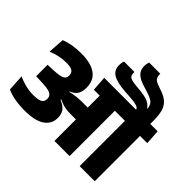

<svg xmlns="http://www.w3.org/2000/svg" viewBox="-213 -1267 1548 1548"><g transform="rotate(45 561.0 -493.5)"><path d="M516.5 -801.5Q516.5 -745 560.5 -718.2Q604.5 -691.5 701.5 -684.5L769 -680Q814.5 -676.5 835.5 -670.2Q856.5 -664 862.8 -655Q869 -646 869 -634V-625.5H1030V-677.5Q1030 -734.5 1020.5 -775.5Q1011 -816.5 984.8 -844.8Q958.5 -873 909 -891L865 -906.5Q823.5 -921 812.2 -936.8Q801 -952.5 801 -977.5V-986.5L674 -987Q670 -977 667.5 -964.8Q665 -952.5 665 -937.5Q665 -895 691.8 -868Q718.5 -841 777 -823L832 -806Q868.5 -794.5 888.2 -782.5Q908 -770.5 916.2 -754.5Q924.5 -738.5 927.5 -715.5L923.5 -714Q910.5 -731.5 894.8 -743.5Q879 -755.5 853.8 -763Q828.5 -770.5 788 -775L726.5 -781Q680.5 -785.5 662 -796.5Q643.5 -807.5 643.5 -838V-849.5H525.5Q521 -839.5 518.8 -826.5Q516.5 -813.5 516.5 -801.5ZM1040 0V-559.5H868V0ZM1122.5 -516.5 1114 -643.5H785.5L794.5 -516.5ZM835.5 -516.5 826.5 -643.5H504.5L513.5 -516.5ZM580.5 0H753V-562H580.5ZM25 -181.5 33.5 -39.5Q75 -20.5 126.5 -11.5Q178 -2.5 234 -2.5Q355.5 -2.5 412.2 -42.2Q469 -82 469 -149V-153Q469 -185 456.2 -210Q443.5 -235 409.8 -255Q376 -275 313 -292.5L310.5 -356Q366 -358.5 399 -374.8Q432 -391 446.2 -418Q460.5 -445 460.5 -481.5V-489Q460.5 -539.5 437 -576Q413.5 -612.5 363.5 -632.5Q313.5 -652.5 234 -652.5Q179.5 -652.5 134.2 -644.5Q89 -636.5 53 -621.5L43.5 -481Q79.5 -496.5 119.5 -505.5Q159.5 -514.5 203 -514.5Q252.5 -514.5 272.2 -500.8Q292 -487 292 -459V-456Q292 -437.5 282.8 -425.5Q273.5 -413.5 249.5 -407Q225.5 -400.5 181 -398L107.5 -395V-264.5L189 -261.5Q230 -259.5 254.2 -252.8Q278.5 -246 289.2 -233.2Q300 -220.5 300 -202V-198.5Q300 -178.5 290.5 -165.8Q281 -153 258.8 -146.8Q236.5 -140.5 198 -140.5Q151.5 -140.5 106.8 -151.8Q62 -163 25 -181.5ZM304 -367.5V-280L378 -264L382.5 -275.5Q403 -266 422.2 -259.2Q441.5 -252.5 463.8 -248.8Q486 -245 515 -245H640V-380H513.5Q488 -380 466.2 -378Q444.5 -376 425 -372.5Q405.5 -369 386.5 -364.5L385 -372Z"/></g></svg>

Font: Anek Devanagari ExtraBold
Style: Regular
Weight: 800
Designer: Kailash Malviya (Devanagari) & Yesha Goshar (Latin)
Foundry: Ek Type
Version: Version 1.003